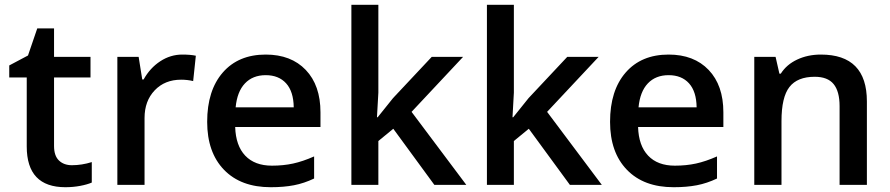

<svg xmlns="http://www.w3.org/2000/svg" viewBox="-20 -780 3755 810"><path d="M283.2 -83Q325.2 -83 367.2 -96.2V-9.8Q348.1 -1.5 318.1 4.2Q288.1 9.8 255.9 9.8Q92.8 9.8 92.8 -162.1V-453.1H19V-503.9L98.1 -545.9L137.2 -660.2H208V-540H361.8V-453.1H208V-164.1Q208 -122.6 228.8 -102.8Q249.5 -83 283.2 -83Z M749 -549.8Q783.7 -549.8 806.2 -544.9L794.9 -438Q770.5 -443.8 744.1 -443.8Q675.3 -443.8 632.6 -398.9Q589.8 -354 589.8 -282.2V0H475.1V-540H564.9L580.1 -444.8H585.9Q612.8 -493.2 656 -521.5Q699.2 -549.8 749 -549.8Z M1122.1 9.8Q996.1 9.8 925 -63.7Q854 -137.2 854 -266.1Q854 -398.4 919.9 -474.1Q985.8 -549.8 1101.1 -549.8Q1208 -549.8 1270 -484.9Q1332 -419.9 1332 -306.2V-244.1H972.2Q974.6 -165.5 1014.6 -123.3Q1054.7 -81.1 1127.4 -81.1Q1175.3 -81.1 1216.6 -90.1Q1257.8 -99.1 1305.2 -120.1V-26.9Q1263.2 -6.8 1220.2 1.5Q1177.2 9.8 1122.1 9.8ZM1101.1 -462.9Q1046.4 -462.9 1013.4 -428.2Q980.5 -393.6 974.1 -327.1H1219.2Q1218.3 -394 1187 -428.5Q1155.8 -462.9 1101.1 -462.9Z M1573.2 -285.2 1638.2 -366.2 1801.3 -540H1933.6L1716.3 -308.1L1947.3 0H1812.5L1639.2 -236.8L1576.2 -185.1V0H1462.4V-759.8H1576.2V-389.2L1570.3 -285.2Z M2145 -285.2 2210 -366.2 2373 -540H2505.4L2288.1 -308.1L2519 0H2384.3L2210.9 -236.8L2147.9 -185.1V0H2034.2V-759.8H2147.9V-389.2L2142.1 -285.2Z M2821.8 9.8Q2695.8 9.8 2624.8 -63.7Q2553.7 -137.2 2553.7 -266.1Q2553.7 -398.4 2619.6 -474.1Q2685.5 -549.8 2800.8 -549.8Q2907.7 -549.8 2969.7 -484.9Q3031.7 -419.9 3031.7 -306.2V-244.1H2671.9Q2674.3 -165.5 2714.4 -123.3Q2754.4 -81.1 2827.1 -81.1Q2875 -81.1 2916.3 -90.1Q2957.5 -99.1 3004.9 -120.1V-26.9Q2962.9 -6.8 2919.9 1.5Q2877 9.8 2821.8 9.8ZM2800.8 -462.9Q2746.1 -462.9 2713.1 -428.2Q2680.2 -393.6 2673.8 -327.1H2918.9Q2918 -394 2886.7 -428.5Q2855.5 -462.9 2800.8 -462.9Z M3637.2 0H3522V-332Q3522 -394.5 3496.8 -425.3Q3471.7 -456.1 3417 -456.1Q3344.2 -456.1 3310.5 -413.1Q3276.9 -370.1 3276.9 -269V0H3162.1V-540H3252L3268.1 -469.2H3273.9Q3298.3 -507.8 3343.3 -528.8Q3388.2 -549.8 3442.9 -549.8Q3637.2 -549.8 3637.2 -352.1Z"/></svg>

Font: f1_58959          
Style: Regular
Weight: 600
Foundry: Ascender Corporation
Version: Version 1.10